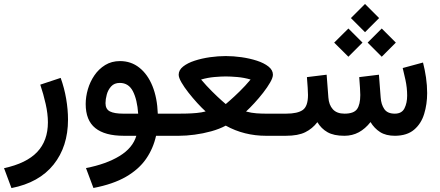

<svg xmlns="http://www.w3.org/2000/svg" viewBox="-35 -686 2223 970"><path d="M22.9 264.2 -14.6 163.6Q98.6 139.2 152.8 82Q207 24.9 207 -67.9Q207 -110.8 195.8 -160.6Q184.6 -210.4 168.5 -258.3L271.5 -292.5Q290 -241.2 299.3 -186.8Q308.6 -132.3 308.6 -81.5Q308.6 54.2 235.6 145.5Q162.6 236.8 22.9 264.2Z M571.3 -377.4Q627 -377.4 668.9 -344.2Q710.9 -311 735.1 -251.5Q759.3 -191.9 762.2 -111.8H811.5V0H753.4Q739.3 64 702.9 116.7Q666.5 169.4 601.6 207Q536.6 244.6 437 263.7L399.4 163.1Q502 143.1 568.8 102.3Q635.7 61.5 653.8 0H590.3Q494.6 0 446.3 -39.1Q397.9 -78.1 397.9 -160.6Q397.9 -196.8 408.9 -234.9Q419.9 -272.9 441.9 -305.2Q463.9 -337.4 496.3 -357.4Q528.8 -377.4 571.3 -377.4ZM587.4 -111.8H663.1Q658.2 -182.6 636.5 -224.9Q614.7 -267.1 570.3 -267.1Q542.5 -267.1 526.6 -249.5Q510.7 -231.9 504.4 -208.3Q498 -184.6 498 -165Q498 -134.3 520.5 -123Q543 -111.8 587.4 -111.8Z M1105.5 -402.8Q1143.6 -402.8 1185.1 -397Q1226.6 -391.1 1262.7 -379.4Q1298.8 -367.7 1321.3 -349.9Q1343.8 -332 1343.8 -308.6Q1343.8 -293.5 1329.8 -269.3Q1315.9 -245.1 1294.7 -217.8Q1273.4 -190.4 1250.2 -165.3Q1227.1 -140.1 1208 -122.6Q1235.8 -115.2 1261.2 -113.5Q1286.6 -111.8 1307.6 -111.8H1383.8V0H1308.1Q1254.4 0 1203.4 -12.7Q1152.3 -25.4 1105.5 -51.3Q1073.7 -34.2 1032.2 -22.7Q990.7 -11.2 948 -5.6Q905.3 0 869.1 0H792V-111.8H869.6Q883.8 -111.8 908 -112.3Q932.1 -112.8 958.3 -115.2Q984.4 -117.7 1003.9 -123Q984.9 -140.1 961.7 -165.5Q938.5 -190.9 917 -218.3Q895.5 -245.6 881.6 -269.8Q867.7 -293.9 867.7 -308.6Q867.7 -332 890.1 -349.9Q912.6 -367.7 948.5 -379.4Q984.4 -391.1 1025.9 -397Q1067.4 -402.8 1105.5 -402.8ZM1105.5 -299.8Q1083 -299.8 1048.6 -296.9Q1014.2 -293.9 981 -284.2Q1007.8 -252.4 1036.6 -223.9Q1065.4 -195.3 1085.4 -177.7Q1105.5 -160.2 1105.5 -160.2Q1105.5 -160.2 1125.7 -177.7Q1146 -195.3 1175.3 -223.9Q1204.6 -252.4 1231 -284.2Q1198.2 -293.9 1163.6 -296.9Q1128.9 -299.8 1105.5 -299.8Z M1809.1 -666 1880.4 -594.7 1809.1 -523.4 1737.8 -594.7ZM1893.6 -542 1964.8 -470.7 1893.6 -399.4 1822.3 -470.7ZM1725.1 -542 1796.4 -470.7 1725.1 -399.4 1653.3 -470.7ZM1704.6 0Q1651.4 0 1619.6 -18.1Q1587.9 -36.1 1568.4 -68.8Q1543.5 -36.1 1507.3 -18.1Q1471.2 0 1409.2 0H1364.3V-111.8H1410.2Q1468.8 -111.8 1494.9 -130.6Q1521 -149.4 1521 -206.1Q1521 -218.3 1519.5 -242.7Q1518.1 -267.1 1515.6 -296.4L1615.2 -308.6L1624 -193.4Q1626.5 -156.2 1646.5 -134Q1666.5 -111.8 1705.6 -111.8Q1752.4 -111.8 1768.8 -134.8Q1785.2 -157.7 1785.2 -206.1Q1785.2 -217.8 1783.7 -242.4Q1782.2 -267.1 1779.8 -296.4L1879.4 -308.6L1888.2 -193.4Q1890.6 -158.2 1906.5 -135Q1922.4 -111.8 1959.5 -111.8Q1995.1 -111.8 2008.5 -138.9Q2022 -166 2022 -203.1Q2022 -242.2 2013.4 -282.2Q2004.9 -322.3 1999.5 -342.3L2102.1 -370.1Q2111.3 -334.5 2117.2 -294.7Q2123 -254.9 2123 -215.8Q2123 -159.7 2107.9 -110.4Q2092.8 -61 2057.1 -30.8Q2021.5 -0.5 1960.4 0Q1914.6 0 1885.3 -18.8Q1856 -37.6 1836.9 -69.3Q1810.5 -35.6 1777.8 -17.8Q1745.1 0 1704.6 0Z"/></svg>

Font: Vazirmatn UI Medium
Style: Regular
Weight: 500
Designer: Saber Rastikerdar
Foundry: Saber Rastikerdar
Version: Version 33.003